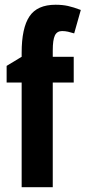

<svg xmlns="http://www.w3.org/2000/svg" viewBox="-20 -785 359 805"><path d="M289.1 -439H201.2V0H70.8V-439H7.8V-508.8L70.8 -546.9V-564Q70.8 -667.5 103.5 -716.3Q136.2 -765.1 212.9 -765.1Q241.7 -765.1 264.9 -760Q288.1 -754.9 318.8 -743.2L291 -645Q277.3 -649.4 265.1 -652.1Q252.9 -654.8 240.2 -654.8Q219.2 -654.8 210.2 -636.5Q201.2 -618.2 201.2 -573.2V-546.9H289.1Z"/></svg>

Font: Open Sans Condensed
Style: Bold
Weight: 700
Width: 3
Designer: Monotype Design Team
Foundry: Monotype Imaging Inc.
Version: Version 3.003; ttfautohint (v1.8.4)